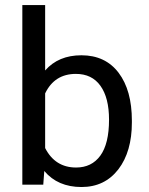

<svg xmlns="http://www.w3.org/2000/svg" viewBox="-20 -731 588 760"><path d="M377 -114.7Q411.6 -162.1 411.6 -257.3Q411.6 -344.2 377.4 -391.6Q343.8 -438.5 280.3 -438.5Q195.8 -438.5 158.7 -361.3V-145Q198.2 -67.9 281.2 -67.9Q342.8 -67.9 377 -114.7ZM502 -253.4V-246.1Q502 -130.9 448.7 -61Q394.5 9.3 302.7 9.3Q208.5 9.3 155.3 -54.2L151.4 -2V0H149.4H70.3H68.4V-2V-710.4V-710.9H70.3H156.2H158.7V-710.4V-452.1Q211.4 -512.2 302.2 -512.2Q397 -512.2 449.5 -442.9Q502 -373.5 502 -253.4Z"/></svg>

Font: MAUL
Style: Regular
Weight: 400
Designer: MAUL
Version: Version 1.0; 2020; ttfautohint (v1.8.3)